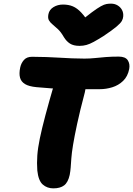

<svg xmlns="http://www.w3.org/2000/svg" viewBox="-20 -1022 731 1055"><path d="M273 13Q239 13 215 -8Q191 -29 185 -85Q182 -126 185 -167.5Q188 -209 199 -262Q210 -315 229.5 -388.5Q249 -462 280 -568Q288 -600 311.5 -620Q335 -640 366 -640Q428 -640 445 -610Q462 -580 446 -514Q419 -412 404 -342Q389 -272 381.5 -226.5Q374 -181 372 -152Q370 -123 368.5 -102.5Q367 -82 363 -61Q354 -20 332.5 -3.5Q311 13 273 13ZM529 -532Q478 -532 432 -532Q386 -532 344 -533Q302 -534 261.5 -536.5Q221 -539 181 -543Q139 -547 117.5 -560Q96 -573 90 -595.5Q84 -618 91 -651Q96 -675 111.5 -692.5Q127 -710 156 -710Q198 -710 235.5 -708.5Q273 -707 307.5 -705Q342 -703 375.5 -701.5Q409 -700 444 -700Q474 -700 502 -703Q530 -706 561.5 -708.5Q593 -711 632 -711Q669 -711 682 -691Q695 -671 690 -643Q682 -602 656.5 -577.5Q631 -553 597 -542.5Q563 -532 529 -532ZM590 -1002Q610 -1002 626 -992.5Q642 -983 650.5 -967Q659 -951 657 -931Q656 -919 649.5 -907Q643 -895 620.5 -876Q598 -857 549 -824Q517 -804 495 -792Q473 -780 455 -775Q437 -770 417 -770Q384 -770 364.5 -782.5Q345 -795 331 -818Q315 -846 298.5 -861.5Q282 -877 268.5 -888Q255 -899 248.5 -911Q242 -923 246 -944Q251 -969 274 -983Q297 -997 326 -997Q357 -997 380.5 -987Q404 -977 426.5 -953Q449 -929 475 -887L403 -889Q453 -931 484 -954Q515 -977 534 -987.5Q553 -998 565.5 -1000Q578 -1002 590 -1002Z"/></svg>

Font: Shantell Sans ExtraBold
Style: Italic
Weight: 800
Italic angle: -11°
Designer: Stephen Nixon, Anya Danilova, Shantell Martin
Foundry: Arrow Type
Version: Version 1.011;[c5ecc13dd]